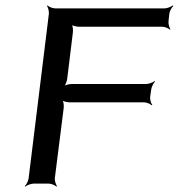

<svg xmlns="http://www.w3.org/2000/svg" viewBox="-20 -680 662 711"><path d="M604 -601 607 -629C608 -638 616 -653 622 -658L620 -660C614 -655 599 -649 590 -649H184C175 -649 160 -655 156 -660L154 -658C158 -653 162 -638 161 -629L86 -20C85 -11 78 4 72 9L74 11C79 6 95 0 104 0H161C170 0 184 6 189 11L191 9C187 4 182 -11 183 -20L216 -281C217 -290 215 -307 210 -312L208 -310C212 -305 229 -301 238 -301H514C523 -301 537 -295 542 -290L544 -292C539 -297 535 -312 536 -321L540 -349C541 -358 549 -373 554 -378L553 -380C547 -375 531 -369 522 -369H246C237 -369 220 -365 214 -360L216 -358C222 -363 228 -380 229 -389L250 -561C251 -570 249 -587 245 -592L242 -590C247 -585 263 -581 272 -581H581C590 -581 605 -575 609 -570L611 -572C607 -577 603 -592 604 -601Z"/></svg>

Font: Gamestation Storm Oblique 
Style: Italic
Weight: 400
Designer: Jonas Hecksher
Foundry: Jonas Hecksher, Playtypeª, e-types AS
Version: Version 1.003